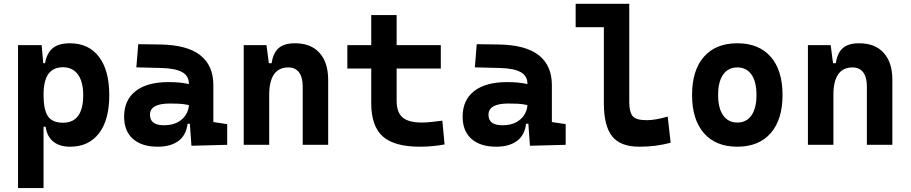

<svg xmlns="http://www.w3.org/2000/svg" viewBox="-20 -752 4728 997"><path d="M73.7 224.6V-517.6H196.3L204.6 -423.8H213.9Q223.1 -476.1 253.7 -501.7Q284.2 -527.3 343.3 -527.3Q440.4 -527.3 493.9 -457Q547.4 -386.7 547.4 -258.3Q547.4 -128.9 493.9 -59.6Q440.4 9.8 344.2 9.8Q290 9.8 257.3 -16.1Q224.6 -42 216.8 -93.8H206.1V224.6ZM206.1 -258.3Q206.1 -183.1 228.5 -148.9Q251 -114.7 307.1 -114.7Q412.1 -114.7 412.1 -258.3Q412.1 -327.1 384.8 -365Q357.4 -402.8 307.1 -402.8Q256.8 -402.8 231.4 -368.2Q206.1 -333.5 206.1 -258.3Z M974.1 4.9 965.8 -109.4H954.1Q946.8 -49.8 906.5 -20Q866.2 9.8 798.8 9.8Q716.3 9.8 670.4 -30.8Q624.5 -71.3 624.5 -146Q624.5 -232.9 684.6 -279.3Q744.6 -325.7 855 -325.7Q887.2 -325.7 912.4 -323.2Q937.5 -320.8 960.9 -315.4V-316.9Q960.9 -358.4 925.5 -377.7Q890.1 -397 820.3 -398.9L688 -402.3L697.8 -522.5L810.5 -521Q951.2 -519 1019.5 -465.6Q1087.9 -412.1 1087.9 -309.6V-118.2L1159.7 -107.4V0ZM960.9 -206.5Q932.6 -212.4 909.7 -213.4Q886.7 -214.4 861.3 -214.4Q758.8 -214.4 758.8 -155.8Q758.8 -101.6 831.5 -101.6Q873.5 -101.6 902.1 -116.9Q930.7 -132.3 945.3 -156.5Q960 -180.7 960.9 -206.5Z M1551.8 0V-304.2Q1551.8 -351.1 1532.5 -376.5Q1513.2 -401.9 1477.5 -401.9Q1377.9 -401.9 1377.9 -258.3V0H1245.6V-517.6H1363.8L1376 -423.8H1390.6Q1397.9 -476.1 1426.3 -501.7Q1454.6 -527.3 1512.2 -527.3Q1594.2 -527.3 1639.2 -477.5Q1684.1 -427.7 1684.1 -336.9V0Z M2160.6 9.8Q2026.9 9.8 1967.3 -43.9Q1907.7 -97.7 1907.7 -215.8V-396H1783.7V-517.6H1907.7V-673.8H2039.6V-517.6H2269V-396H2039.6V-228.5Q2039.6 -169.4 2070.1 -142.6Q2100.6 -115.7 2170.4 -115.7Q2192.9 -115.7 2218.5 -118.4Q2244.1 -121.1 2276.9 -125.5L2288.6 -2Q2256.3 3.9 2225.8 6.8Q2195.3 9.8 2160.6 9.8Z M2731.9 4.9 2723.6 -109.4H2711.9Q2704.6 -49.8 2664.3 -20Q2624 9.8 2556.6 9.8Q2474.1 9.8 2428.2 -30.8Q2382.3 -71.3 2382.3 -146Q2382.3 -232.9 2442.4 -279.3Q2502.4 -325.7 2612.8 -325.7Q2645 -325.7 2670.2 -323.2Q2695.3 -320.8 2718.8 -315.4V-316.9Q2718.8 -358.4 2683.3 -377.7Q2647.9 -397 2578.1 -398.9L2445.8 -402.3L2455.6 -522.5L2568.4 -521Q2709 -519 2777.3 -465.6Q2845.7 -412.1 2845.7 -309.6V-118.2L2917.5 -107.4V0ZM2718.8 -206.5Q2690.4 -212.4 2667.5 -213.4Q2644.5 -214.4 2619.1 -214.4Q2516.6 -214.4 2516.6 -155.8Q2516.6 -101.6 2589.4 -101.6Q2631.3 -101.6 2659.9 -116.9Q2688.5 -132.3 2703.1 -156.5Q2717.8 -180.7 2718.8 -206.5Z M3299.8 9.8Q3202.1 9.8 3158.9 -43.9Q3115.7 -97.7 3115.7 -215.8V-610.8H2969.2V-732.4H3247.6V-220.7Q3247.6 -171.9 3264.4 -149.9Q3281.2 -127.9 3338.9 -127.9Q3381.8 -127.9 3447.3 -146.5L3462.4 -10.7Q3420.9 0 3382.3 4.9Q3343.8 9.8 3299.8 9.8Z M3808.6 9.8Q3696.8 9.8 3635.3 -60.5Q3573.7 -130.9 3573.7 -258.8Q3573.7 -387.2 3635.3 -457.3Q3696.8 -527.3 3808.6 -527.3Q3920.4 -527.3 3981.9 -457.3Q4043.5 -387.2 4043.5 -258.8Q4043.5 -130.9 3981.9 -60.5Q3920.4 9.8 3808.6 9.8ZM3808.6 -115.7Q3856.4 -115.7 3882.3 -153.1Q3908.2 -190.4 3908.2 -258.8Q3908.2 -327.6 3882.3 -364.7Q3856.4 -401.9 3808.6 -401.9Q3761.2 -401.9 3735.1 -364.7Q3709 -327.6 3709 -258.8Q3709 -190.4 3735.1 -153.1Q3761.2 -115.7 3808.6 -115.7Z M4481.4 0V-304.2Q4481.4 -351.1 4462.2 -376.5Q4442.9 -401.9 4407.2 -401.9Q4307.6 -401.9 4307.6 -258.3V0H4175.3V-517.6H4293.5L4305.7 -423.8H4320.3Q4327.6 -476.1 4356 -501.7Q4384.3 -527.3 4441.9 -527.3Q4523.9 -527.3 4568.8 -477.5Q4613.8 -427.7 4613.8 -336.9V0Z"/></svg>

Font: Cascadia Mono
Style: Bold
Weight: 700
Monospace: yes
Designer: Aaron Bell
Foundry: Saja Typeworks
Version: Version 2404.023; ttfautohint (v1.8.4)